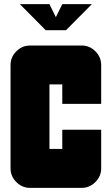

<svg xmlns="http://www.w3.org/2000/svg" viewBox="-20 -908 540 928"><path d="M76 -888H219L250 -825L281 -888H424L299 -762H201ZM469 -94Q469 -56 441 -28Q413 0 375 0H125Q87 0 59 -28Q31 -56 31 -94V-594Q31 -632 59 -660Q87 -688 125 -688H375Q413 -688 441 -660Q469 -632 469 -594V-406H281V-500H219V-188H281V-281H469Z"/></svg>

Font: CostaRica
Style: Normal
Weight: 900
Version: Version 1.3